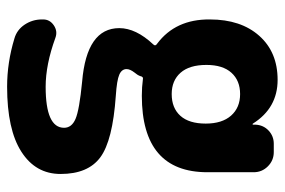

<svg xmlns="http://www.w3.org/2000/svg" viewBox="-150 -420 801 540"><g transform="rotate(90 250.0 -149.5)"><path d="M162.1 -330.1Q162.1 -282.2 184.1 -257.3Q206.1 -232.4 244.1 -232.4Q283.2 -232.4 305.2 -256.8Q327.1 -281.2 327.1 -328.1Q327.1 -374 304.7 -399.4Q282.2 -424.8 244.1 -424.8Q206.1 -424.8 184.1 -400.4Q162.1 -376 162.1 -330.1ZM249 -75.2Q375 -66.4 421.9 -31.7Q468.8 2.9 468.8 80.1Q468.8 150.4 406.2 190.4Q343.8 230.5 223.6 230.5Q155.3 230.5 87.9 210Q63.5 203.1 48.8 181.2Q34.2 159.2 34.2 132.8V128.9Q34.2 110.4 50.8 99.1Q67.4 87.9 85.9 94.7Q161.1 122.1 223.6 122.1Q338.9 122.1 338.9 70.3Q338.9 48.8 314 38.1Q289.1 27.3 209 19.5Q58.6 6.8 58.6 -85Q58.6 -131.8 104.5 -180.7Q110.4 -186.5 102.5 -191.4Q33.2 -243.2 34.2 -339.8Q34.2 -426.8 80.1 -478.5Q126 -530.3 204.1 -530.3Q283.2 -530.3 327.1 -460.9Q327.1 -460 329.1 -460Q330.1 -460 330.1 -460.9V-467.8Q331.1 -490.2 346.7 -504.9Q362.3 -519.5 383.8 -519.5H407.2Q430.7 -519.5 447.3 -502.9Q463.9 -486.3 463.9 -462.9V-333Q463.9 -148.4 249 -148.4Q224.6 -148.4 202.1 -151.4Q195.3 -153.3 193.4 -143.6Q190.4 -135.7 183.6 -127.9Q173.8 -115.2 173.8 -105.5Q173.8 -91.8 189.5 -85Q205.1 -78.1 249 -75.2Z"/></g></svg>

Font: Rounded Mgen+ 2m bold
Style: Bold
Weight: 700
Designer: [Source Han Sans]
Ryoko NISHIZUKA  (kana & ideographs); Paul D. Hunt (Latin, Greek & Cyrillic); Wenlong ZHANG  (bopomofo
Version: Version 1.059.20150602